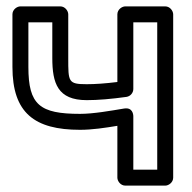

<svg xmlns="http://www.w3.org/2000/svg" viewBox="-20 -557 602 602"><path d="M231 -200C104.6 -200 69 -228.1 69 -347V-487H144V-375C144 -296.4 160.5 -243 252 -243C287 -243 328.3 -246.5 376.5 -253.2C388.8 -255 398 -265.9 398 -278V-487H473V-25H398V-192C398 -199.5 395.1 -221 368.9 -216.7C327.1 -209.7 272.7 -200 231 -200ZM231 -150C269.3 -150 310.1 -156.2 348 -162.5V0C348 10.7 357.9 25 373 25H498C508.7 25 523 15.1 523 0V-512C523 -522.7 513.1 -537 498 -537H373C362.3 -537 348 -527.1 348 -512V-299.9C311 -295.3 278.6 -293 252 -293C193.6 -293 194 -300.4 194 -375V-512C194 -522.7 184.1 -537 169 -537H44C33.3 -537 19 -527.1 19 -512V-347C19 -202.9 88.2 -150 231 -150Z"/></svg>

Font: Fog Sans
Style: Outline
Weight: 700
Foundry: Intel Corporation
Version: Version 1.00